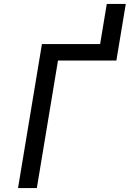

<svg xmlns="http://www.w3.org/2000/svg" viewBox="-20 -960 662 980"><path d="M72 0 194 -735H491L525 -940H622L574 -651H276L168 0Z"/></svg>

Font: Iosevka SS04 Md Ex Obl
Style: Regular
Weight: 500
Width: 7
Italic angle: -9°
Monospace: yes
Designer: Belleve Invis
Foundry: Belleve Invis
Version: Version 19.0.0; ttfautohint (v1.8.4)